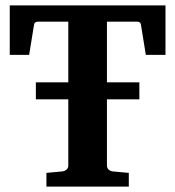

<svg xmlns="http://www.w3.org/2000/svg" viewBox="-20 -691 649 711"><path d="M520 -487.8 502 -599.1Q500.5 -610.8 487.8 -610.8H376V-386.2H496.1V-323.2H376V-78.1Q376 -68.4 382.6 -62.7Q389.2 -57.1 397.9 -56.2L457 -50.8V0H151.9V-50.8L210 -56.2Q219.2 -57.1 226.1 -62.7Q232.9 -68.4 232.9 -78.1V-323.2H112.8V-386.2H232.9V-610.8H121.1Q107.4 -610.8 106 -599.1L87.9 -487.8H16.1V-670.9H592.8V-487.8Z"/></svg>

Font: Charis SIL Afr
Style: Bold
Weight: 700
Foundry: SIL International
Version: Version 5.000